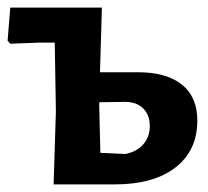

<svg xmlns="http://www.w3.org/2000/svg" viewBox="-22 -485 548 505"><path d="M119 0 125 -192 122 -373H84L5 -370L-2 -378L5 -465H246L241 -295H340Q416 -295 456.5 -262.5Q497 -230 497 -168Q497 -89 439.5 -44.5Q382 0 280 0ZM239 -205 242 -83 308 -80Q338 -86 355 -105.5Q372 -125 372 -153Q372 -183 354 -200.5Q336 -218 303 -217L239 -216Z"/></svg>

Font: Alegreya Sans SC
Style: Bold
Weight: 700
Designer: Juan Pablo del Peral
Foundry: Huerta Tipografica
Version: Version 2.007